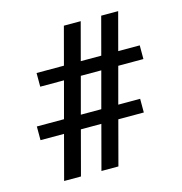

<svg xmlns="http://www.w3.org/2000/svg" viewBox="-94 -690 732 774"><g transform="rotate(-15 272.5 -302.5)"><path d="M79.6 0 128.4 -183.6H30.3V-240.7H143.6L184.1 -392.1H85V-449.2H199.2L240.7 -605H311L269.5 -449.2H355L396.5 -605H467.3L425.8 -449.2H515.6V-392.1H410.6L370.1 -240.7H461.4V-183.6H355L306.2 0H235.4L284.2 -183.6H198.7L149.9 0ZM213.9 -240.7H299.3L339.8 -392.1H254.4Z"/></g></svg>

Font: Elstob 6pt SemiBold
Style: Regular
Weight: 600
Designer: Peter S. Baker
Version: Version 1.015